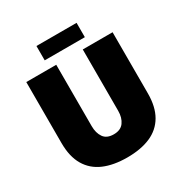

<svg xmlns="http://www.w3.org/2000/svg" viewBox="-193 -997 1111 1160"><g transform="rotate(-30 362.0 -417.0)"><path d="M363 12Q268 12 200.5 -17Q133 -46 97 -107Q61 -168 61 -262V-688H270V-260Q270 -212 291.5 -181Q313 -150 362 -150Q410 -150 432.5 -181Q455 -212 455 -260V-688H663V-262Q663 -168 627.5 -107Q592 -46 525 -17Q458 12 363 12ZM223 -746V-846H503V-746Z"/></g></svg>

Font: Archivo SemiCondensed Black
Style: Regular
Weight: 900
Width: 4
Designer: Hector Gatti
Foundry: Omnibus-Type
Version: Version 2.001